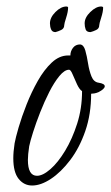

<svg xmlns="http://www.w3.org/2000/svg" viewBox="-20 -553 343 592"><path d="M79 19Q54 19 37.5 -1.5Q21 -22 21 -65Q21 -75 22 -86.5Q23 -98 25 -111Q28 -128 37.5 -160.5Q47 -193 62 -231Q77 -269 96.5 -303.5Q116 -338 139.5 -360Q163 -382 190 -382H197Q197 -395 205 -405.5Q213 -416 227 -416Q238 -415 243 -397.5Q248 -380 251.5 -357.5Q255 -335 262 -317.5Q269 -300 284 -298Q303 -295 303 -287Q303 -279 284 -269Q277 -266 271 -265Q265 -264 261 -264Q261 -201 243 -149Q225 -97 196.5 -59.5Q168 -22 137 -1.5Q106 19 79 19ZM94 -11Q112 -11 135.5 -31.5Q159 -52 181 -88.5Q203 -125 218 -172Q233 -219 233 -272Q225 -277 217.5 -293Q210 -309 204 -323.5Q198 -338 193 -338Q179 -338 163 -318.5Q147 -299 132 -269.5Q117 -240 104 -207Q91 -174 82 -145.5Q73 -117 70 -102Q68 -89 67 -78.5Q66 -68 66 -60Q66 -11 94 -11ZM259 -454Q247 -454 244 -462.5Q241 -471 241 -481Q241 -499 258.5 -516Q276 -533 292 -533Q297 -533 298 -530Q298 -517 292 -498.5Q286 -480 286 -475Q286 -465 276.5 -460.5Q267 -456 259 -454ZM151 -454Q141 -454 137.5 -462.5Q134 -471 134 -481Q134 -499 151 -516Q168 -533 185 -533Q189 -533 190 -530Q190 -517 184 -498.5Q178 -480 178 -475Q178 -465 168.5 -460.5Q159 -456 151 -454Z"/></svg>

Font: Bilbo
Style: Regular
Weight: 400
Designer: Robert E. Leuschke
Foundry: Robert E. Leuschke
Version: Version 1.100